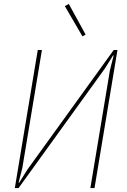

<svg xmlns="http://www.w3.org/2000/svg" viewBox="-20 -951 640 971"><path d="M171 -698H192L93 -102L74 -27H77L119 -94L555 -698H574L458 0H437L536 -596L555 -671H552L510 -604L74 0H55ZM308 -920 328 -931 413 -776 397 -767Z"/></svg>

Font: IBM Plex Mono Thin
Style: Italic
Weight: 100
Italic angle: -9°
Monospace: yes
Designer: Mike Abbink, Paul van der Laan, Pieter van Rosmalen
Foundry: Bold Monday
Version: Version 2.3